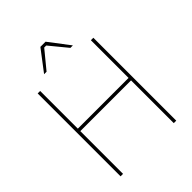

<svg xmlns="http://www.w3.org/2000/svg" viewBox="-256 -1070 1207 1207"><g transform="rotate(-45 347.5 -466.0)"><path d="M214 -794 319 -932H365L470 -794H448L351 -912H333L236 -794ZM100 0V-737H122V-402H573V-737H595V0H573V-380H122V0Z"/></g></svg>

Font: Tomorrow Thin
Style: Regular
Weight: 250
Designer: Tony de Marco, Monica Rizzolli
Foundry: Just in Type
Version: Version 2.002